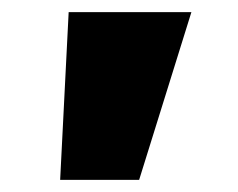

<svg xmlns="http://www.w3.org/2000/svg" viewBox="-20 -720 392 316"><path d="M79 -424 93 -700H295L209 -424Z"/></svg>

Font: Lexend Exa Black
Style: Regular
Weight: 900
Designer: Bonnie Shaver-Troup, Thomas Jockin
Foundry: Lexend
Version: Version 1.007